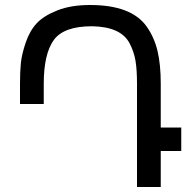

<svg xmlns="http://www.w3.org/2000/svg" viewBox="-20 -749 775 768"><path d="M340 -729Q423 -729 479.5 -707.5Q536 -686 566.5 -643Q597 -600 610 -545.5Q623 -491 623 -415V-239H705V-145H623V-1H528V-414Q528 -470 522 -506Q516 -542 498.5 -575.5Q481 -609 443.5 -626Q406 -643 348 -644Q234 -644 194.5 -588Q155 -532 155 -414V-333H60V-415Q60 -462 63.5 -497Q67 -532 83 -579Q99 -626 127 -656Q155 -686 209.5 -707.5Q264 -729 340 -729Z"/></svg>

Font: ColatingCofangSans
Style: Regular
Weight: 400
Foundry: GNU
Version: Version 412.227;June 27, 2022;FontCreator 11.0.0.2412 32-bit